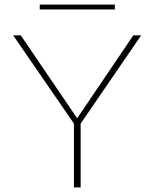

<svg xmlns="http://www.w3.org/2000/svg" viewBox="-20 -811 668 831"><path d="M329 -276V0H300V-276L37 -658H70L314 -299L557 -658H591ZM152 -791H477V-770H152Z"/></svg>

Font: Ysabeau Extralight
Style: Regular
Weight: 200
Designer: Christian Thalmann (Catharsis Fonts)
Version: Version 0.003